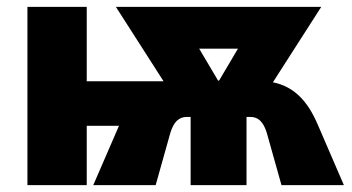

<svg xmlns="http://www.w3.org/2000/svg" viewBox="-20 -540 1028 560"><path d="M60 0H233V-173H327L252 0H434L477 -153C487 -185 502 -199 525 -199H536V0H699V-199H710C733 -199 748 -185 758 -153L801 0H983L907 -176C876 -249 835 -288 776 -300L917 -520H318L457 -303H233V-520H60ZM616 -305 561 -398H674L619 -305Z"/></svg>

Font: Fixel Text ExtraBold
Style: Regular
Weight: 800
Width: 4
Designer: AlfaBravo + MacPaw
Foundry: Kyrylo Tkachov, Marchela Mozhyna, Serhii Makarenko, Maria Weinstein, Zakhar Kryvoshyya
Version: Version 1.211